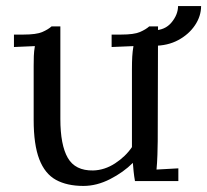

<svg xmlns="http://www.w3.org/2000/svg" viewBox="-20 -597 683 633"><path d="M255 16Q201 16 164.5 -4Q128 -24 109.5 -72Q91 -120 91 -202V-380Q91 -396 91.5 -412Q92 -428 95 -445Q78 -444 60.5 -443.5Q43 -443 26 -442V-483H57Q100 -483 119.5 -491.5Q139 -500 150 -510H179V-205Q179 -119 203.5 -76.5Q228 -34 287 -35Q325 -36 359.5 -58.5Q394 -81 415 -112V-369Q415 -393 416 -410.5Q417 -428 420 -445Q402 -444 384 -443.5Q366 -443 348 -442V-483H379Q422 -483 441.5 -491.5Q461 -500 472 -510H501L500 -132Q500 -116 499 -87Q498 -58 496 -38Q514 -39 532 -40Q550 -41 568 -42V0H425Q422 -17 420.5 -32Q419 -47 418 -60Q387 -29 343 -6.5Q299 16 255 16ZM486 -446V-497Q524 -497 545.5 -523Q567 -549 567 -577H643Q643 -544 623 -514Q603 -484 568 -465Q533 -446 486 -446Z"/></svg>

Font: Lora
Style: Regular
Weight: 400
Designer: Olga Karpushina, Alexei Vanyashin (Cyrillic)
Foundry: Cyreal
Version: Version 3.005; ttfautohint (v1.8.4.7-5d5b)